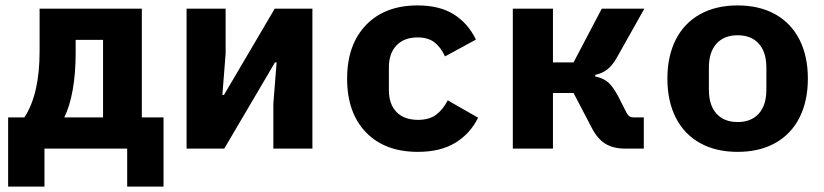

<svg xmlns="http://www.w3.org/2000/svg" viewBox="-20 -548 3040 708"><path d="M10 -115H70Q126 -201 126 -358V-516H503V-115H583V140H449V0H144V140H10ZM360 -115V-401H259V-354Q259 -277 248 -216Q237 -155 217 -115Z M668 -516H812V-350L800 -198H806L993 -516H1132V0H988V-166L1000 -318H994L807 0H668Z M1260 -258Q1260 -383 1329.5 -455.5Q1399 -528 1520 -528Q1601 -528 1653.5 -495Q1706 -462 1735 -402L1621 -340Q1606 -373 1582.5 -391.5Q1559 -410 1520 -410Q1470 -410 1442 -380.5Q1414 -351 1414 -300V-216Q1414 -164 1442 -135Q1470 -106 1522 -106Q1562 -106 1587.5 -124.5Q1613 -143 1631 -178L1743 -114Q1714 -55 1659 -21.5Q1604 12 1521 12Q1399 12 1329.5 -60Q1260 -132 1260 -258Z M1871 -516H2019V-318H2095L2199 -516H2356L2256 -338Q2239 -307 2219.5 -292Q2200 -277 2175 -272V-266Q2205 -260 2223 -244Q2241 -228 2260 -192L2291 -131Q2295 -123 2301.5 -119Q2308 -115 2317 -115H2354V0H2285Q2242 0 2213 -17.5Q2184 -35 2163 -75L2095 -205H2019V0H1871Z M2441 -258Q2441 -341 2472 -402Q2503 -463 2561.5 -495.5Q2620 -528 2700 -528Q2780 -528 2838.5 -495.5Q2897 -463 2928 -402Q2959 -341 2959 -258Q2959 -175 2928 -114Q2897 -53 2838.5 -20.5Q2780 12 2700 12Q2620 12 2561.5 -20.5Q2503 -53 2472 -114Q2441 -175 2441 -258ZM2806 -217V-299Q2806 -356 2778 -387Q2750 -418 2700 -418Q2650 -418 2622 -387Q2594 -356 2594 -299V-217Q2594 -160 2622 -129Q2650 -98 2700 -98Q2750 -98 2778 -129Q2806 -160 2806 -217Z"/></svg>

Font: iA Writer Duo V
Style: Regular
Weight: 400
Designer: Mike Abbink, Paul van der Laan, Pieter van Rosmalen, Oliver Reichenstein
Foundry: Information Architects Inc.
Version: Version 2.000